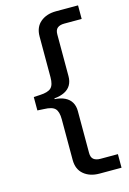

<svg xmlns="http://www.w3.org/2000/svg" viewBox="-132 -768 679 1011"><g transform="rotate(-15 207.5 -262.5)"><path d="M280 180Q228 180 195 152.5Q162 125 162 74V-148Q162 -189 146 -206Q130 -223 85 -224L50 -226V-299L85 -301Q128 -303 145 -319Q162 -335 162 -377V-599Q162 -650 195 -677.5Q228 -705 280 -705H400V-631H305Q281 -631 268 -620.5Q255 -610 255 -586V-358Q255 -330 243.5 -310Q232 -290 209 -278.5Q186 -267 153 -264V-260Q186 -258 209 -246.5Q232 -235 243.5 -215Q255 -195 255 -168V61Q255 85 268 95.5Q281 106 305 106H400V180Z"/></g></svg>

Font: Nunito Sans 7pt SemiExpanded
Style: Regular
Weight: 400
Width: 6
Designer: Vernon Adams
Foundry: Vernon Adams
Version: Version 3.101;gftools[0.9.27]